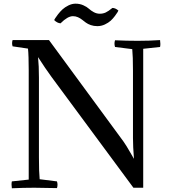

<svg xmlns="http://www.w3.org/2000/svg" viewBox="-20 -1012 920 1035"><path d="M696.8 -268.1V-629.9Q696.8 -709 692.9 -747.1L600.1 -758.8Q594.2 -776.9 600.1 -794.9Q663.1 -792 722.2 -792Q786.6 -792 842.8 -795.9Q846.2 -773.4 842.8 -758.8L752 -749V0H699.2L257.8 -597.2Q224.6 -642.6 185.1 -704.1Q189.9 -657.7 189.9 -592.8V-163.1Q189.9 -84 193.8 -45.9L287.1 -34.2Q293 -16.1 287.1 2Q201.2 0 165 0Q105.5 0 43.9 2.9Q40.5 -19.5 43.9 -34.2L134.8 -43.9V-632.8Q134.8 -711.9 130.9 -750L47.9 -762.2Q42.5 -779.3 47.9 -795.9H244.1L645 -250Q652.8 -239.3 662.1 -224.1Q671.4 -209 683.6 -187.7Q695.8 -166.5 702.1 -155.8Q696.8 -222.2 696.8 -268.1ZM585.9 -969.2Q602.1 -969.2 618.2 -955.1Q616.7 -951.7 613.5 -946Q610.4 -940.4 599.6 -926Q588.9 -911.6 576.7 -900.4Q564.5 -889.2 545.2 -880.1Q525.9 -871.1 504.9 -871.1Q485.4 -871.1 469.5 -876.7Q453.6 -882.3 442.9 -890.1Q432.1 -897.9 422.4 -905.8Q412.6 -913.6 400.1 -919.2Q387.7 -924.8 373 -924.8Q344.7 -924.8 306.2 -886.2Q288.1 -887.7 272 -903.8Q273.9 -907.2 277.3 -913.3Q280.8 -919.4 292.5 -934.6Q304.2 -949.7 316.9 -961.4Q329.6 -973.1 348.9 -982.7Q368.2 -992.2 387.2 -992.2Q410.2 -992.2 429.2 -983.6Q448.2 -975.1 459 -965.1Q469.7 -955.1 485.4 -946.5Q501 -938 518.1 -938Q535.2 -938 549.6 -944.6Q564 -951.2 585.9 -969.2Z"/></svg>

Font: Adamina
Style: Regular
Weight: 400
Designer: Cyreal (www.cyreal.org)
Foundry: Cyreal (www.cyreal.org)
Version: Version 1.010